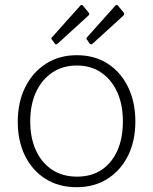

<svg xmlns="http://www.w3.org/2000/svg" viewBox="-20 -770 638 800"><path d="M299 10Q225 10 170 -24.5Q115 -59 84.5 -120.5Q54 -182 54 -262Q54 -344 85 -406.5Q116 -469 171.5 -504.5Q227 -540 300 -540Q374 -540 428.5 -505Q483 -470 513.5 -407.5Q544 -345 544 -264Q544 -183 513.5 -121.5Q483 -60 428 -25Q373 10 299 10ZM301 -34Q361 -34 403.5 -62.5Q446 -91 469 -142.5Q492 -194 492 -264Q492 -334 468.5 -386Q445 -438 402 -467.5Q359 -497 300 -497Q241 -497 197.5 -467.5Q154 -438 130 -386Q106 -334 106 -264Q106 -195 130 -143Q154 -91 197.5 -62.5Q241 -34 301 -34ZM325 -747 349 -718Q352 -713 352 -710.5Q352 -708 346 -703L221 -589Q216 -585 213 -585Q210 -585 208 -589L197 -604Q191 -609 197 -615L315 -747Q321 -752 325 -747ZM471 -747 495 -718Q498 -713 497.5 -710.5Q497 -708 492 -703L367 -589Q362 -585 359 -585Q356 -585 353 -589L343 -604Q337 -609 343 -615L461 -747Q467 -752 471 -747Z"/></svg>

Font: Libre Franklin Thin ExtraLight
Style: Regular
Weight: 250
Version: Version 3.000